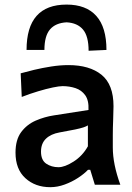

<svg xmlns="http://www.w3.org/2000/svg" viewBox="-20 -786 563 817"><path d="M194 10.5Q130 10.5 88 -27.8Q46 -66 46 -136.5Q46 -191.5 70.2 -224Q94.5 -256.5 132 -272.8Q169.5 -289 209 -295L356.5 -318Q358.5 -358.5 342.8 -380.5Q327 -402.5 301.2 -411Q275.5 -419.5 246 -419.5Q232.5 -419.5 204.8 -413.8Q177 -408 142 -397.5Q107 -387 72.5 -373.5L68 -474Q91 -480.5 125.2 -488.8Q159.5 -497 197.8 -503Q236 -509 271 -509Q361 -509 412 -467.8Q463 -426.5 463 -334Q463 -310.5 461.5 -276Q460 -241.5 460 -211V-158Q460 -88 492 0H383.5L364 -63.5H354.5Q338.5 -46.5 312.2 -29.2Q286 -12 255.2 -0.8Q224.5 10.5 194 10.5ZM229 -74.5Q255.5 -74.5 293.2 -98.5Q331 -122.5 354 -163.5V-252.5Q347 -248 335 -244Q323 -240 299.5 -235Q276 -230 233.5 -222.5Q196.5 -216 175.5 -195.8Q154.5 -175.5 154.5 -141Q154.5 -104.5 176.8 -89.5Q199 -74.5 229 -74.5ZM357 -570Q357 -632 333.2 -660.2Q309.5 -688.5 263.5 -691Q216.5 -688.5 192.8 -660.8Q169 -633 169 -573.5H93Q93 -766.5 263.5 -766.5Q346.5 -766.5 389.8 -718.2Q433 -670 433 -573.5Z"/></svg>

Font: Commissioner Flair Medium
Style: Regular
Weight: 500
Designer: Kostas Bartsokas
Foundry: Kostas Bartsokas
Version: Version 1.000; ttfautohint (v1.8.3)